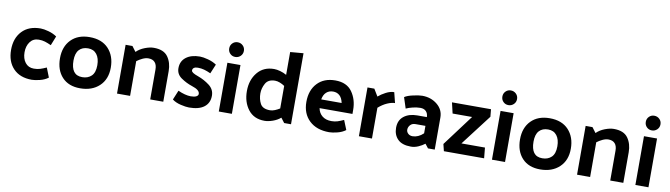

<svg xmlns="http://www.w3.org/2000/svg" viewBox="-36 -1287 6558 1880"><g transform="rotate(10 3243.0 -347.0)"><path d="M293 -387Q238 -387 207 -345.5Q176 -304 176 -242Q176 -179 207 -139Q238 -99 293 -99Q327 -99 354.5 -107.5Q382 -116 417 -132L454 -38Q420 -12 371.5 0Q323 12 292 12Q174 12 108 -57Q42 -126 42 -242Q42 -358 108 -428Q174 -498 292 -498Q323 -498 370.5 -485Q418 -472 454 -447L417 -354Q382 -370 354.5 -378.5Q327 -387 293 -387Z M772 12Q657 12 592.5 -57.5Q528 -127 528 -244Q528 -360 595.5 -429Q663 -498 780 -498Q901 -498 967.5 -426.5Q1034 -355 1034 -239Q1034 -123 962 -55.5Q890 12 772 12ZM900 -239Q900 -308 869.5 -347.5Q839 -387 783 -387Q726 -387 694 -352Q662 -317 662 -245Q662 -173 689.5 -136Q717 -99 774 -99Q830 -99 865 -132.5Q900 -166 900 -239Z M1245 -433Q1278 -466 1327.5 -485Q1377 -504 1416 -504Q1515 -504 1556.5 -446Q1598 -388 1598 -304V0H1468V-298Q1468 -344 1446 -368.5Q1424 -393 1382 -393Q1354 -393 1323.5 -378.5Q1293 -364 1268 -345V0H1138V-485H1206Z M2003 -354Q1968 -370 1938 -378.5Q1908 -387 1874 -387Q1849 -387 1835.5 -377.5Q1822 -368 1822 -351Q1822 -339 1838.5 -328Q1855 -317 1892 -304Q1953 -282 2005 -242.5Q2057 -203 2057 -140Q2057 -68 2005.5 -28Q1954 12 1855 12Q1824 12 1772.5 0Q1721 -12 1687 -38L1726 -132Q1761 -116 1793.5 -107.5Q1826 -99 1853 -99Q1889 -99 1908 -109Q1927 -119 1927 -135Q1927 -155 1908 -171Q1889 -187 1848 -200Q1790 -219 1738.5 -254.5Q1687 -290 1687 -350Q1687 -419 1738 -458.5Q1789 -498 1876 -498Q1907 -498 1956 -485Q2005 -472 2042 -447Z M2215 -700Q2246 -700 2267.5 -679Q2289 -658 2289 -627Q2289 -596 2267.5 -575Q2246 -554 2215 -554Q2185 -554 2164 -575Q2143 -596 2143 -627Q2143 -658 2164 -679Q2185 -700 2215 -700ZM2280 -485V0H2150V-485Z M2641 -393Q2573 -393 2546.5 -345Q2520 -297 2520 -246Q2520 -189 2544 -144Q2568 -99 2641 -99Q2664 -99 2689.5 -109.5Q2715 -120 2737 -134V-358Q2715 -373 2689.5 -383Q2664 -393 2641 -393ZM2868 -706V0H2800L2764 -47Q2731 -19 2686.5 -3.5Q2642 12 2606 12Q2500 12 2443 -62Q2386 -136 2386 -246Q2386 -356 2446.5 -430Q2507 -504 2612 -504Q2639 -504 2673 -494.5Q2707 -485 2737 -468V-695Z M3249 12Q3123 12 3050.5 -57Q2978 -126 2978 -242Q2978 -358 3043.5 -428Q3109 -498 3222 -498Q3336 -498 3389.5 -422.5Q3443 -347 3443 -244V-204H3116Q3125 -156 3160 -127.5Q3195 -99 3252 -99Q3285 -99 3311.5 -107.5Q3338 -116 3373 -132L3411 -38Q3377 -12 3328.5 0Q3280 12 3249 12ZM3320 -291Q3310 -340 3284 -363.5Q3258 -387 3219 -387Q3179 -387 3152 -362.5Q3125 -338 3117 -291Z M3809 -485 3835 -381Q3802 -381 3758.5 -362Q3715 -343 3673 -306V0H3543V-485H3611L3654 -414Q3684 -440 3727 -462.5Q3770 -485 3809 -485Z M3998 -145Q3998 -124 4015 -107.5Q4032 -91 4060 -91Q4087 -91 4114.5 -103Q4142 -115 4167 -139V-213H4069Q4035 -213 4016.5 -192Q3998 -171 3998 -145ZM4062 12Q3973 12 3930 -31.5Q3887 -75 3887 -145Q3887 -220 3938 -260Q3989 -300 4071 -300H4166Q4165 -337 4144.5 -357.5Q4124 -378 4088 -378Q4054 -378 4014 -368.5Q3974 -359 3947 -346L3912 -454Q3940 -473 3997.5 -485.5Q4055 -498 4086 -498Q4173 -498 4235 -447.5Q4297 -397 4297 -319V0H4230L4198 -41Q4171 -20 4134.5 -4Q4098 12 4062 12Z M4778 -411 4544 -105H4778L4788 0H4388L4371 -69L4602 -378H4408L4383 -485H4771Z M4931 -700Q4962 -700 4983.5 -679Q5005 -658 5005 -627Q5005 -596 4983.5 -575Q4962 -554 4931 -554Q4901 -554 4880 -575Q4859 -596 4859 -627Q4859 -658 4880 -679Q4901 -700 4931 -700ZM4996 -485V0H4866V-485Z M5346 12Q5231 12 5166.5 -57.5Q5102 -127 5102 -244Q5102 -360 5169.5 -429Q5237 -498 5354 -498Q5475 -498 5541.5 -426.5Q5608 -355 5608 -239Q5608 -123 5536 -55.5Q5464 12 5346 12ZM5474 -239Q5474 -308 5443.5 -347.5Q5413 -387 5357 -387Q5300 -387 5268 -352Q5236 -317 5236 -245Q5236 -173 5263.5 -136Q5291 -99 5348 -99Q5404 -99 5439 -132.5Q5474 -166 5474 -239Z M5819 -433Q5852 -466 5901.5 -485Q5951 -504 5990 -504Q6089 -504 6130.5 -446Q6172 -388 6172 -304V0H6042V-298Q6042 -344 6020 -368.5Q5998 -393 5956 -393Q5928 -393 5897.5 -378.5Q5867 -364 5842 -345V0H5712V-485H5780Z M6357 -700Q6388 -700 6409.5 -679Q6431 -658 6431 -627Q6431 -596 6409.5 -575Q6388 -554 6357 -554Q6327 -554 6306 -575Q6285 -596 6285 -627Q6285 -658 6306 -679Q6327 -700 6357 -700ZM6422 -485V0H6292V-485Z"/></g></svg>

Font: Palanquin Dark
Style: Regular
Weight: 400
Designer: Pria Ravichandran
Version: Version 1.000